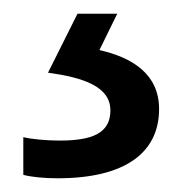

<svg xmlns="http://www.w3.org/2000/svg" viewBox="-20 -20 265 280"><path d="M212 139C212 88 173 64 125 53L151 0H93L50 86C101 93 141 106 141 141C141 174 115 185 67 185C48 185 26 183 14 180V235C25 238 44 240 64 240C162 240 212 203 212 139Z"/></svg>

Font: Noto Sans Tifinagh Agraw Imazighen
Style: Regular
Weight: 400
Designer: JamraPatel
Foundry: JamraPatel LLC
Version: Version 2.006